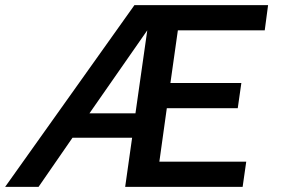

<svg xmlns="http://www.w3.org/2000/svg" viewBox="-102 -727 1096 747"><path d="M842 0 856 -98H518L547 -306H823L837 -404H561L590 -609H928L941 -707H421L-82 0H48L180 -191H412L385 0ZM425 -286H246L471 -609Z"/></svg>

Font: Brisa Sans Medium
Style: Italic
Weight: 600
Italic angle: -8°
Designer: Dalton Maag Ltd
Foundry: Dalton Maag Ltd
Version: Version 1.101;July 10, 2019;FontCreator 11.5.0.2425 64-bit